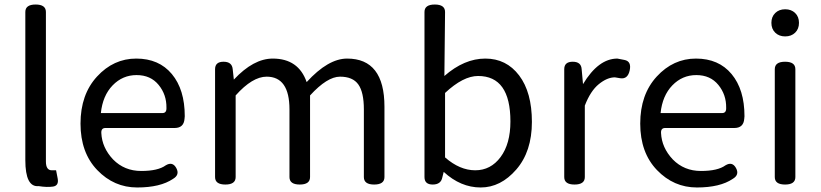

<svg xmlns="http://www.w3.org/2000/svg" viewBox="-20 -816 3629 849"><path d="M235 -27Q241 5 214.5 9Q188 13 151 7Q92 13 92 -108V-763Q92 -796 137.5 -796Q183 -796 183 -763V-102Q183 -63 209 -63H228Z M745 -25Q689 13 586.5 13Q484 13 410 -64Q336 -141 336 -269.5Q336 -398 409 -477.5Q482 -557 582.5 -557Q683 -557 740 -488.5Q797 -420 797 -302L796 -291Q793 -250 752 -250H446Q427 -250 428 -228Q431 -163 480 -111Q530 -60 604.5 -60Q679 -60 713 -85Q743 -103 759.5 -73Q776 -43 745 -25ZM426 -316H698Q717 -316 716 -339Q717 -397 681.5 -440.5Q646 -484 584 -484Q522 -484 478 -438.5Q434 -393 426 -316Z M1260 -332Q1260 -477 1159 -477Q1096 -477 1022 -394V-33Q1022 0 976.5 0Q931 0 931 -33V-510Q931 -543 968.5 -543Q1006 -543 1009 -510L1014 -464Q1101 -557 1186 -557Q1300 -557 1336 -453Q1431 -557 1515 -557Q1680 -557 1680 -344V-33Q1680 0 1634.5 0Q1589 0 1589 -33V-332Q1589 -408 1564.5 -442.5Q1540 -477 1483.5 -477Q1427 -477 1351 -394V-33Q1351 0 1305.5 0Q1260 0 1260 -33Z M1942 -56 1936 -32Q1930 0 1893.5 0Q1857 0 1857 -33V-763Q1857 -796 1902.5 -796Q1948 -796 1948 -763L1945 -480Q2033 -557 2126 -557Q2219 -557 2275.5 -482.5Q2332 -408 2332 -277Q2332 -146 2263 -66.5Q2194 13 2105.5 13Q2017 13 1942 -56ZM1948 -120Q2013 -63 2081.5 -63Q2150 -63 2193.5 -121.5Q2237 -180 2237 -279Q2237 -480 2094 -480Q2028 -480 1948 -405Z M2558 -444Q2626 -557 2710 -557L2741 -551Q2773 -545 2764.5 -505Q2756 -465 2723 -470L2699 -474Q2665 -474 2628 -444Q2591 -414 2566 -349V-33Q2566 0 2520.5 0Q2475 0 2475 -33V-510Q2475 -543 2512.5 -543Q2550 -543 2552 -510Z M3220 -25Q3164 13 3061.5 13Q2959 13 2885 -64Q2811 -141 2811 -269.5Q2811 -398 2884 -477.5Q2957 -557 3057.5 -557Q3158 -557 3215 -488.5Q3272 -420 3272 -302L3271 -291Q3268 -250 3227 -250H2921Q2902 -250 2903 -228Q2906 -163 2955 -111Q3005 -60 3079.5 -60Q3154 -60 3188 -85Q3218 -103 3234.5 -73Q3251 -43 3220 -25ZM2901 -316H3173Q3192 -316 3191 -339Q3192 -397 3156.5 -440.5Q3121 -484 3059 -484Q2997 -484 2953 -438.5Q2909 -393 2901 -316Z M3497 -33Q3497 0 3451.5 0Q3406 0 3406 -33V-510Q3406 -543 3451.5 -543Q3497 -543 3497 -510ZM3496 -671.5Q3479 -655 3452 -655Q3425 -655 3408 -671.5Q3391 -688 3391 -715Q3391 -742 3408 -758.5Q3425 -775 3452 -775Q3479 -775 3496 -758.5Q3513 -742 3513 -715Q3513 -688 3496 -671.5Z"/></svg>

Font: Raw Maruko Gothic CJK TC
Style: Regular
Weight: 400
Version: Version 1.001